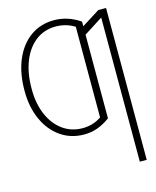

<svg xmlns="http://www.w3.org/2000/svg" viewBox="-111 -615 724 891"><g transform="rotate(-15 250.5 -169.5)"><path d="M324.2 -46.9V-482.4Q283.2 -507.8 233.4 -507.8Q178.7 -507.8 137.7 -476.6Q96.7 -445.3 74.2 -388.9Q51.8 -332.5 51.8 -258.8V-253.9Q51.8 -185.5 74.7 -132.3Q97.7 -79.1 138.9 -49.3Q180.2 -19.5 233.4 -19.5Q284.7 -19.5 324.2 -46.9ZM482.4 199.2H449.2V-493.2L358.4 -435.1V-33.2Q328.1 -11.2 297.9 -0.2Q267.6 10.7 233.4 10.7Q169.9 10.7 120.8 -23.4Q71.8 -57.6 44.7 -117.9Q17.6 -178.2 17.6 -253.9V-258.8Q17.6 -341.3 44.4 -404.8Q71.3 -468.3 120.1 -503.2Q168.9 -538.1 233.4 -538.1Q299.8 -538.1 358.4 -498V-475.6L445.3 -530.3H482.4Z"/></g></svg>

Font: Pretendard Std Thin
Style: Regular
Weight: 100
Designer: Base glyphs from Inter by Rasmus Andersson; Hangeul glyphs from Noto Sans CJK(Source Han Sans) by Jang Soo-young and Kan
Foundry: Kil Hyung-jin
Version: Version 1.309